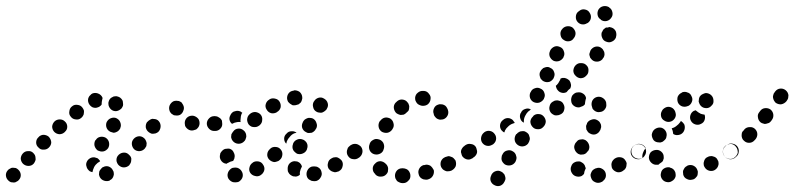

<svg xmlns="http://www.w3.org/2000/svg" viewBox="-36 -588 2681 648"><path d="M25 -16Q22 -19 17 -21Q12 -22 7 -22Q2 -22 -2 -19Q-7 -17 -10 -13Q-17 -5 -16 5Q-15 15 -7 22Q-4 25 1 27Q6 28 11 28Q16 28 20 25Q25 23 28 19Q35 11 34 1Q33 -9 25 -16ZM347 6Q349 1 348 -4Q348 -9 345 -13Q341 -22 331 -26Q321 -29 312 -24H311Q307 -21 304 -17Q301 -14 299 -9Q298 -4 298 1Q299 6 301 10Q306 19 316 22Q326 25 335 21V20Q340 18 343 14Q346 10 347 6ZM255 -36Q257 -46 265 -52Q273 -58 283 -57Q288 -56 293 -54Q297 -51 300 -47Q300 -46 301 -46Q301 -45 302 -44Q301 -44 301 -43Q293 -39 287 -32Q281 -25 278 -15Q277 -11 276 -7Q271 -8 267 -10Q263 -13 260 -17Q257 -21 256 -26Q254 -31 255 -36ZM407 -48Q408 -53 406 -57Q404 -62 400 -65Q393 -73 383 -73Q373 -73 365 -66Q361 -62 359 -58Q357 -53 357 -48Q357 -43 359 -39Q361 -34 364 -31Q372 -23 382 -23Q392 -23 400 -30Q403 -34 405 -38Q407 -43 407 -48ZM84 -54Q84 -59 82 -64Q80 -68 76 -72Q69 -79 59 -78Q48 -78 41 -70Q34 -62 34 -52Q35 -42 42 -35Q50 -28 60 -28Q71 -28 78 -36Q81 -40 83 -45Q85 -49 84 -54ZM294 -80Q299 -78 303 -77Q308 -76 313 -77Q318 -78 322 -81Q326 -84 329 -88Q334 -97 332 -107Q330 -117 321 -123Q312 -128 302 -126Q292 -124 287 -115H286Q281 -106 283 -96Q286 -86 294 -80ZM453 -87Q456 -91 458 -95Q459 -100 459 -105Q458 -110 456 -114Q454 -119 450 -122Q442 -129 432 -128Q422 -127 415 -119Q408 -111 409 -101Q410 -91 417 -84Q425 -77 436 -78Q446 -79 453 -87ZM129 -90Q137 -98 137 -108Q136 -118 129 -126Q126 -129 121 -131Q116 -133 111 -133Q106 -133 102 -131Q97 -129 94 -125Q86 -118 86 -107Q86 -97 94 -90Q101 -82 112 -83Q122 -83 129 -90ZM183 -143Q191 -150 191 -160Q191 -171 183 -178Q176 -185 166 -185Q156 -185 149 -179L148 -178Q141 -171 140 -161Q140 -151 147 -143Q154 -136 164 -135Q175 -135 182 -142H183Q183 -142 183 -142Q183 -142 183 -143ZM497 -182Q493 -185 488 -186Q483 -187 478 -187Q473 -186 469 -183Q465 -181 462 -177H461Q455 -169 456 -158Q458 -148 466 -142Q470 -139 475 -137Q480 -136 484 -137Q489 -137 494 -140Q498 -142 501 -146Q507 -155 506 -165Q505 -175 497 -182ZM337 -143Q342 -141 347 -140Q352 -140 356 -142Q361 -144 364 -147Q368 -151 370 -155V-156Q374 -165 370 -175Q367 -184 357 -189Q353 -191 348 -191Q343 -191 338 -189Q333 -187 330 -184Q326 -180 324 -176Q320 -166 324 -156Q328 -147 337 -143ZM713 -171Q713 -181 705 -189Q698 -196 688 -196H687Q677 -196 670 -189Q662 -181 662 -171Q662 -161 670 -153Q677 -146 687 -146H688Q698 -146 705 -153Q713 -161 713 -171ZM607 -148Q612 -147 616 -148Q621 -149 626 -151Q630 -154 633 -158Q636 -162 637 -167Q639 -177 634 -186Q628 -194 618 -197Q608 -199 599 -194Q590 -188 588 -178Q587 -173 588 -168Q588 -163 591 -159Q594 -155 598 -152Q602 -149 607 -148ZM247 -206Q248 -211 247 -216Q245 -221 242 -225Q236 -233 226 -234Q215 -236 207 -229Q199 -223 198 -212Q196 -202 203 -194Q209 -186 219 -185Q230 -183 238 -190Q242 -193 244 -197Q247 -201 247 -206ZM551 -199Q556 -198 561 -198Q566 -198 571 -200Q580 -205 583 -215Q587 -224 582 -234Q580 -238 577 -242Q573 -245 568 -247Q563 -248 559 -248Q554 -248 549 -246Q540 -241 536 -231Q533 -222 537 -212Q539 -208 543 -204Q547 -201 551 -199ZM366 -216Q371 -219 374 -222Q377 -226 379 -231Q380 -236 379 -241Q379 -246 377 -250Q374 -255 370 -258Q366 -261 362 -262Q357 -264 352 -263Q347 -263 343 -260Q338 -258 335 -254Q332 -250 331 -246Q329 -241 330 -236Q330 -231 333 -226Q338 -217 347 -214Q357 -211 366 -216ZM295 -226Q286 -222 276 -226Q267 -231 263 -240Q261 -245 261 -250Q261 -255 263 -259Q265 -264 269 -267Q272 -271 277 -273Q287 -276 296 -272Q306 -268 310 -258Q310 -258 310 -257Q310 -257 310 -256Q310 -254 309 -252Q307 -244 307 -235Q305 -232 302 -230Q299 -227 295 -226Z M772 24Q776 21 779 17Q782 13 783 8Q785 -2 779 -11Q774 -19 764 -22Q763 -22 763 -22Q758 -23 753 -22Q748 -22 744 -19Q740 -16 737 -12Q734 -8 733 -4Q730 6 735 15Q741 24 751 27Q752 27 753 27Q758 28 763 27Q768 27 772 24ZM1049 -8Q1048 -13 1045 -17Q1042 -21 1038 -23Q1034 -26 1029 -26Q1024 -27 1019 -26H1017Q1007 -23 1002 -14Q997 -5 999 5Q1000 10 1003 14Q1006 18 1011 20Q1015 23 1020 23Q1025 24 1030 23H1031Q1041 20 1046 11Q1052 2 1049 -8ZM944 2Q940 -1 938 -5Q935 -9 935 -14Q935 -15 935 -16Q934 -27 940 -35Q947 -43 957 -44Q962 -44 967 -43Q972 -41 976 -38Q978 -36 980 -33Q982 -30 983 -26Q983 -26 983 -26Q978 -17 976 -7Q976 -3 976 2Q973 4 970 6Q966 7 963 8Q958 8 953 7Q948 5 944 2ZM856 -14Q857 -18 856 -23Q855 -28 852 -32Q847 -41 837 -43Q826 -45 818 -40L817 -39Q808 -33 806 -23Q803 -13 809 -4Q815 4 825 6Q835 9 844 3L845 2Q849 0 852 -5Q855 -9 856 -14ZM1118 -45Q1115 -49 1111 -52Q1107 -55 1102 -57Q1098 -58 1093 -57Q1088 -57 1084 -54L1082 -53Q1073 -48 1071 -38Q1068 -28 1073 -19Q1076 -15 1080 -12Q1084 -9 1089 -8Q1093 -6 1098 -7Q1103 -8 1108 -10L1109 -11Q1118 -16 1120 -26Q1123 -36 1118 -45ZM707 -67V-69Q709 -74 712 -77Q715 -81 720 -84Q724 -86 729 -86Q734 -87 739 -86Q749 -83 753 -73Q758 -64 755 -54V-53Q754 -51 753 -49Q752 -46 751 -45Q741 -43 733 -38Q730 -37 728 -35Q727 -35 726 -36Q725 -36 724 -36Q714 -39 709 -48Q704 -57 707 -67ZM911 -84Q904 -92 894 -92Q883 -93 876 -86L875 -85Q867 -78 866 -68Q865 -58 872 -50Q876 -46 880 -44Q884 -42 889 -41Q894 -41 899 -43Q904 -44 908 -48L909 -49Q916 -55 917 -66Q918 -76 911 -84ZM1185 -72Q1186 -77 1185 -82Q1184 -86 1181 -91Q1175 -99 1165 -101Q1155 -103 1146 -97L1145 -96Q1141 -93 1138 -89Q1136 -84 1135 -80Q1134 -75 1135 -70Q1136 -65 1139 -61Q1145 -52 1155 -51Q1166 -49 1174 -55L1175 -56Q1179 -59 1182 -63Q1185 -67 1185 -72ZM953 -83Q955 -78 959 -75Q963 -71 967 -69Q977 -66 986 -70Q996 -74 1000 -84V-85Q1002 -90 1002 -95Q1002 -100 1000 -104Q998 -109 994 -112Q990 -116 986 -117Q976 -121 967 -117Q957 -113 953 -103V-102Q951 -97 951 -92Q951 -87 953 -83ZM957 -138Q961 -139 965 -140Q957 -146 948 -145Q938 -145 932 -138L931 -137Q923 -130 923 -120Q923 -110 930 -103Q931 -106 932 -110V-111Q936 -120 942 -126Q948 -134 957 -138ZM744 -125Q745 -120 747 -116Q750 -111 754 -108Q762 -102 772 -103Q782 -104 789 -112L790 -113Q793 -117 794 -122Q796 -126 795 -131Q795 -136 792 -141Q790 -145 786 -148Q778 -155 768 -154Q757 -153 751 -144L750 -143Q747 -139 745 -135Q744 -130 744 -125ZM997 -142Q1001 -139 1006 -139Q1011 -139 1016 -140Q1021 -142 1024 -145Q1028 -148 1030 -153L1031 -154Q1036 -163 1032 -173Q1029 -183 1020 -188Q1015 -190 1011 -190Q1006 -191 1001 -189Q996 -187 992 -184Q989 -181 986 -176V-175Q981 -166 984 -156Q988 -146 997 -142ZM714 -171Q714 -176 713 -181Q711 -185 707 -189Q703 -192 699 -194Q694 -196 689 -196H688Q677 -196 670 -189Q663 -181 663 -171Q663 -166 665 -161Q667 -157 670 -153Q674 -150 679 -148Q683 -146 688 -146H690Q700 -146 707 -153Q715 -161 714 -171ZM804 -167Q808 -163 812 -161Q817 -159 822 -159Q827 -159 831 -160Q836 -162 840 -165L841 -166Q849 -173 849 -184Q850 -194 843 -202Q836 -209 825 -210Q815 -210 807 -203L806 -202Q799 -196 798 -185Q798 -175 804 -167ZM754 -212H756Q760 -214 765 -214Q770 -214 775 -212Q777 -211 778 -210Q780 -209 782 -207Q781 -206 780 -205Q776 -196 776 -186Q775 -181 776 -176Q771 -177 765 -176Q756 -175 747 -170Q747 -170 747 -170Q745 -172 743 -174Q741 -177 740 -179Q736 -189 741 -198Q745 -208 754 -212ZM864 -218Q869 -209 879 -206Q889 -204 898 -209L899 -210Q908 -215 911 -225Q913 -235 908 -244Q903 -253 893 -255Q883 -258 874 -253L873 -252Q864 -247 861 -237Q858 -227 864 -218ZM1032 -211Q1037 -208 1042 -208Q1047 -207 1051 -208Q1056 -210 1060 -213Q1064 -216 1067 -220V-221Q1073 -230 1070 -240Q1067 -250 1058 -255Q1049 -261 1039 -258Q1029 -255 1024 -246L1023 -245Q1018 -236 1021 -226Q1023 -216 1032 -211ZM933 -254Q934 -249 936 -245Q939 -241 943 -238Q947 -235 951 -233Q956 -232 961 -233H962Q967 -234 972 -236Q976 -239 979 -242Q982 -246 983 -251Q985 -256 984 -261Q983 -271 975 -278Q966 -284 956 -283L955 -282Q944 -281 938 -273Q932 -265 933 -254Z M1349 4Q1349 -1 1347 -5Q1345 -10 1342 -13Q1338 -17 1334 -18Q1329 -20 1324 -20H1321Q1311 -20 1304 -13Q1297 -5 1297 5Q1297 10 1299 15Q1301 19 1304 23Q1308 26 1313 28Q1317 30 1322 30H1325Q1335 30 1342 22Q1350 15 1349 4ZM1428 -14Q1426 -18 1423 -22Q1420 -26 1416 -29Q1412 -31 1407 -32Q1402 -33 1397 -31H1394Q1384 -28 1379 -19Q1374 -10 1377 0Q1378 5 1381 9Q1384 13 1388 15Q1393 18 1398 18Q1403 19 1407 18L1410 17Q1420 14 1425 5Q1430 -4 1428 -14ZM1268 0Q1271 -3 1273 -8Q1274 -13 1274 -18Q1274 -23 1272 -27Q1270 -32 1266 -35Q1266 -36 1265 -36Q1258 -43 1248 -44Q1237 -44 1230 -36Q1222 -29 1222 -19Q1222 -8 1230 -1Q1231 0 1232 2Q1240 9 1250 8Q1261 8 1268 0ZM1501 -47Q1498 -51 1495 -54Q1491 -58 1486 -59Q1482 -61 1477 -61Q1472 -60 1467 -58L1465 -57Q1456 -53 1452 -43Q1449 -33 1453 -24Q1456 -19 1459 -16Q1463 -13 1468 -11Q1472 -9 1477 -10Q1482 -10 1487 -12L1489 -13Q1498 -18 1502 -27Q1505 -37 1501 -47ZM1572 -72Q1573 -77 1571 -82Q1570 -86 1568 -91Q1562 -99 1552 -101Q1541 -103 1533 -97L1531 -95Q1527 -93 1524 -88Q1521 -84 1520 -79Q1519 -74 1521 -70Q1522 -65 1524 -61Q1527 -57 1531 -54Q1536 -51 1540 -50Q1545 -49 1550 -50Q1555 -52 1559 -54L1561 -56Q1565 -59 1568 -63Q1571 -67 1572 -72ZM1183 -92Q1180 -96 1176 -98Q1172 -101 1167 -102Q1162 -103 1157 -102Q1152 -101 1148 -98Q1139 -92 1137 -81Q1136 -71 1141 -63Q1144 -59 1149 -56Q1153 -53 1158 -52Q1163 -52 1167 -53Q1172 -54 1176 -56L1177 -57Q1185 -63 1187 -73Q1189 -83 1183 -92ZM1229 -67Q1239 -65 1248 -70Q1257 -75 1259 -85L1260 -88Q1262 -98 1257 -107Q1251 -116 1241 -118Q1231 -121 1222 -115Q1213 -110 1211 -100L1210 -97Q1208 -87 1213 -78Q1219 -69 1229 -67ZM1246 -179 1245 -178Q1240 -169 1242 -159Q1244 -149 1253 -143Q1257 -141 1262 -140Q1267 -139 1272 -140Q1277 -141 1281 -144Q1285 -147 1288 -151V-152L1289 -153Q1295 -162 1292 -172Q1290 -182 1281 -188Q1277 -190 1272 -191Q1267 -192 1263 -191Q1258 -190 1254 -187Q1250 -184 1247 -180ZM1462 -234Q1458 -236 1453 -236Q1448 -237 1443 -235Q1433 -232 1429 -223Q1424 -213 1428 -203Q1428 -203 1428 -202Q1429 -197 1433 -193Q1436 -189 1440 -187Q1444 -185 1449 -184Q1454 -184 1459 -185Q1469 -188 1474 -197Q1479 -206 1476 -216Q1475 -218 1475 -219Q1473 -224 1470 -228Q1467 -232 1462 -234ZM1299 -209Q1302 -205 1307 -203Q1311 -201 1316 -200Q1321 -200 1326 -201Q1331 -203 1334 -206L1336 -208Q1340 -211 1343 -215Q1345 -220 1345 -225Q1346 -230 1344 -234Q1343 -239 1339 -243Q1333 -251 1322 -252Q1312 -253 1304 -246L1302 -244Q1294 -238 1293 -227Q1293 -217 1299 -209ZM1365 -258Q1365 -253 1366 -249Q1368 -244 1371 -240Q1374 -236 1379 -234Q1383 -232 1388 -231Q1389 -231 1389 -231Q1400 -230 1408 -236Q1416 -243 1417 -253Q1419 -263 1412 -271Q1406 -280 1396 -281Q1394 -281 1392 -281Q1382 -282 1374 -275Q1366 -269 1365 -258Z M1668 5Q1667 0 1663 -3Q1660 -7 1655 -9Q1646 -14 1636 -10Q1627 -7 1622 3Q1622 4 1622 4Q1617 13 1620 23Q1624 33 1633 37Q1642 42 1652 39Q1662 35 1666 26Q1667 26 1667 24Q1670 19 1670 15Q1670 10 1668 5ZM2006 15Q2009 10 2009 5Q2009 0 2008 -4Q2005 -14 1995 -19Q1986 -24 1976 -20H1975Q1970 -18 1966 -15Q1962 -12 1960 -7Q1958 -3 1957 2Q1957 7 1959 12Q1962 22 1971 26Q1980 31 1990 28L1992 27Q1997 26 2000 22Q2004 19 2006 15ZM1893 -6Q1893 -7 1892 -8Q1888 -18 1892 -27Q1895 -37 1905 -41Q1909 -43 1914 -43Q1919 -44 1924 -42Q1928 -40 1932 -37Q1936 -33 1938 -29Q1938 -28 1938 -28Q1939 -26 1940 -23Q1940 -21 1941 -19Q1940 -18 1940 -18Q1936 -10 1935 -1Q1933 1 1931 3Q1929 4 1927 6Q1918 10 1908 7Q1898 4 1893 -6ZM2078 -27Q2079 -32 2079 -37Q2078 -42 2075 -46Q2070 -55 2060 -57Q2049 -59 2041 -54L2039 -53Q2035 -50 2032 -46Q2029 -42 2028 -37Q2027 -32 2028 -28Q2028 -23 2031 -18Q2037 -10 2047 -7Q2057 -5 2066 -11L2067 -12Q2071 -14 2074 -18Q2077 -22 2078 -27ZM1706 -62Q1705 -67 1702 -71Q1699 -75 1695 -77Q1686 -83 1676 -80Q1666 -78 1661 -69L1660 -67Q1657 -63 1657 -58Q1656 -53 1657 -48Q1658 -44 1661 -40Q1664 -36 1668 -33Q1677 -28 1687 -30Q1697 -32 1703 -41L1704 -43Q1706 -47 1707 -52Q1708 -57 1706 -62ZM2144 -72Q2145 -77 2144 -82Q2143 -87 2140 -91Q2134 -99 2124 -101Q2113 -103 2105 -97L2103 -96Q2099 -93 2097 -89Q2094 -85 2093 -80Q2092 -75 2093 -70Q2094 -65 2097 -61Q2103 -53 2113 -51Q2124 -49 2132 -55L2134 -56Q2138 -59 2140 -63Q2143 -67 2144 -72ZM1574 -73Q1575 -78 1573 -83Q1572 -88 1570 -92Q1564 -101 1553 -102Q1543 -104 1535 -98L1534 -97Q1525 -92 1523 -81Q1522 -71 1528 -63Q1533 -54 1544 -52Q1554 -51 1562 -57H1563Q1567 -60 1570 -64Q1573 -68 1574 -73ZM1915 -69Q1919 -67 1924 -66Q1929 -66 1934 -67Q1938 -68 1942 -71Q1946 -75 1949 -79L1950 -80Q1955 -89 1952 -99Q1949 -109 1940 -115Q1936 -117 1931 -118Q1926 -118 1921 -117Q1916 -116 1913 -113Q1909 -109 1906 -105L1905 -103Q1900 -94 1903 -85Q1906 -75 1915 -69ZM1752 -123Q1751 -128 1749 -133Q1747 -137 1743 -140Q1739 -143 1734 -145Q1729 -146 1724 -145Q1719 -145 1715 -142Q1711 -140 1708 -136L1706 -135Q1700 -126 1701 -116Q1702 -106 1711 -99Q1719 -93 1729 -94Q1739 -95 1746 -103L1747 -105Q1750 -109 1751 -114Q1753 -118 1752 -123ZM1638 -116Q1639 -121 1638 -126Q1637 -131 1634 -135Q1628 -144 1618 -146Q1608 -148 1599 -142L1598 -141Q1590 -135 1588 -125Q1586 -115 1591 -107Q1597 -98 1607 -96Q1617 -94 1626 -100H1627Q1631 -103 1634 -107Q1637 -111 1638 -116ZM1943 -151Q1945 -147 1948 -143Q1951 -139 1956 -137Q1965 -132 1975 -135Q1985 -139 1989 -148L1990 -149Q1992 -154 1993 -159Q1993 -164 1992 -168Q1990 -173 1987 -177Q1983 -181 1979 -183Q1970 -188 1960 -184Q1950 -181 1945 -172V-170Q1942 -166 1942 -161Q1942 -156 1943 -151ZM1695 -171Q1698 -172 1701 -173Q1701 -174 1700 -176Q1699 -177 1698 -178Q1696 -182 1692 -185Q1687 -188 1683 -189Q1678 -190 1673 -189Q1668 -188 1664 -185L1663 -184Q1654 -178 1652 -168Q1650 -158 1656 -149Q1658 -147 1660 -145Q1663 -142 1666 -141Q1667 -143 1668 -146V-147Q1672 -155 1679 -161Q1686 -168 1695 -171ZM1799 -195Q1792 -203 1782 -203Q1772 -204 1764 -197L1763 -195Q1755 -188 1754 -178Q1754 -168 1761 -160Q1768 -152 1778 -152Q1789 -151 1796 -158L1798 -160Q1805 -167 1806 -177Q1806 -187 1799 -195ZM1721 -206 1722 -207Q1726 -217 1736 -220Q1746 -224 1755 -219Q1755 -219 1756 -219Q1756 -219 1756 -219Q1752 -216 1749 -213L1747 -212Q1741 -206 1737 -198Q1732 -189 1732 -179Q1732 -176 1732 -174Q1723 -178 1720 -188Q1717 -197 1721 -206ZM1866 -236Q1864 -241 1860 -244Q1856 -247 1851 -248Q1846 -250 1841 -249Q1836 -249 1832 -246L1830 -245Q1821 -240 1819 -230Q1816 -220 1821 -211Q1823 -207 1827 -204Q1831 -201 1836 -199Q1841 -198 1846 -199Q1851 -199 1855 -202H1856Q1866 -207 1868 -217Q1871 -227 1866 -236ZM1971 -214Q1975 -211 1980 -210Q1984 -209 1989 -210Q2000 -211 2006 -220Q2012 -228 2010 -238Q2010 -240 2010 -241Q2008 -251 1999 -257Q1990 -263 1980 -261Q1970 -259 1964 -250Q1959 -241 1961 -231Q1961 -231 1961 -231Q1962 -226 1964 -221Q1967 -217 1971 -214ZM1913 -276H1911Q1906 -275 1902 -272Q1898 -269 1895 -265Q1893 -261 1892 -256Q1891 -251 1892 -246Q1893 -236 1902 -230Q1911 -224 1921 -226L1923 -227Q1927 -228 1931 -230Q1935 -232 1938 -236Q1938 -240 1939 -244Q1940 -251 1942 -257Q1940 -267 1932 -272Q1923 -278 1913 -276ZM1766 -243Q1776 -239 1785 -242Q1795 -246 1800 -255V-256Q1805 -265 1801 -275Q1798 -285 1788 -289Q1779 -294 1769 -290Q1759 -287 1755 -277L1754 -276Q1750 -267 1753 -257Q1757 -247 1766 -243ZM1840 -299Q1842 -300 1843 -301Q1849 -307 1853 -316L1854 -317Q1855 -320 1856 -323Q1859 -324 1862 -325Q1866 -325 1869 -325Q1874 -324 1878 -322Q1883 -319 1886 -316Q1890 -310 1891 -303Q1892 -297 1889 -290Q1882 -285 1877 -278Q1876 -277 1876 -277Q1868 -273 1860 -275Q1851 -277 1846 -284Q1843 -287 1842 -291Q1840 -295 1840 -299ZM1787 -327Q1788 -322 1792 -319Q1795 -315 1800 -313Q1809 -309 1819 -312Q1828 -316 1833 -325V-326Q1838 -336 1834 -345Q1831 -355 1821 -359Q1817 -362 1812 -362Q1807 -362 1802 -360Q1797 -359 1794 -355Q1790 -352 1788 -347L1787 -346Q1785 -342 1785 -337Q1785 -332 1787 -327ZM1944 -367Q1937 -375 1926 -375Q1916 -376 1908 -369L1907 -368Q1900 -361 1899 -350Q1899 -340 1906 -333Q1913 -325 1923 -324Q1934 -324 1941 -331L1942 -332Q1950 -339 1950 -349Q1951 -360 1944 -367ZM2004 -408Q2004 -413 2001 -417Q1999 -422 1995 -425Q1987 -432 1977 -431Q1967 -430 1960 -422L1959 -421Q1956 -417 1955 -412Q1953 -408 1953 -403Q1954 -398 1956 -393Q1959 -389 1962 -386Q1970 -379 1981 -380Q1991 -381 1998 -389V-390Q2002 -394 2003 -398Q2005 -403 2004 -408ZM1832 -383Q1841 -379 1851 -382Q1861 -386 1866 -395V-396Q1871 -405 1867 -415Q1864 -425 1855 -429Q1845 -434 1836 -431Q1826 -427 1821 -418V-417Q1816 -408 1819 -398Q1823 -388 1832 -383ZM2028 -495Q2026 -496 2024 -496Q2022 -496 2021 -497Q2018 -496 2015 -495Q2012 -495 2009 -495Q2005 -492 2001 -489Q1998 -485 1996 -480L1995 -479Q1992 -469 1997 -459Q2001 -450 2011 -447Q2021 -443 2030 -448Q2039 -452 2043 -462V-463Q2046 -473 2042 -483Q2037 -492 2028 -495ZM1867 -453Q1875 -447 1886 -449Q1896 -451 1901 -460L1902 -461Q1908 -470 1906 -480Q1903 -490 1895 -496Q1886 -501 1876 -499Q1866 -497 1860 -488L1859 -487Q1854 -479 1856 -469Q1858 -458 1867 -453ZM1911 -517Q1917 -508 1927 -506Q1937 -504 1946 -510H1947Q1956 -516 1958 -526Q1960 -536 1954 -545Q1949 -554 1938 -556Q1928 -558 1920 -552L1919 -551Q1910 -546 1908 -536Q1906 -525 1911 -517ZM1984 -556Q1979 -547 1981 -537Q1983 -527 1992 -522Q1992 -521 1992 -521Q2001 -515 2011 -517Q2021 -519 2027 -528Q2033 -536 2031 -546Q2029 -557 2021 -562Q2020 -563 2019 -564Q2010 -569 2000 -567Q1990 -565 1984 -556Z M2244 8Q2245 3 2244 -2Q2244 -6 2241 -11Q2239 -15 2235 -18Q2231 -21 2226 -22L2225 -23Q2215 -25 2206 -20Q2197 -15 2195 -5Q2192 5 2197 14Q2202 23 2212 26H2213Q2223 29 2232 23Q2241 18 2244 8ZM2317 6Q2319 1 2319 -4Q2320 -9 2318 -13Q2315 -23 2306 -28Q2297 -33 2287 -30H2286Q2282 -28 2278 -25Q2274 -22 2272 -17Q2269 -13 2269 -8Q2269 -3 2270 2Q2273 12 2282 16Q2291 21 2301 18H2302Q2307 17 2311 13Q2314 10 2317 6ZM2388 -29Q2390 -34 2389 -39Q2389 -44 2386 -48Q2384 -53 2380 -56Q2376 -59 2371 -60Q2367 -62 2362 -61Q2357 -61 2352 -58Q2347 -56 2344 -52Q2341 -48 2340 -43Q2338 -38 2339 -33Q2339 -28 2342 -24Q2347 -15 2357 -12Q2367 -9 2376 -14Q2381 -17 2384 -21Q2387 -25 2388 -29ZM2154 -55V-56Q2154 -66 2160 -74Q2167 -81 2178 -82Q2188 -83 2196 -76Q2204 -69 2204 -59V-58Q2205 -54 2203 -50Q2202 -45 2199 -42Q2197 -41 2195 -39Q2190 -36 2186 -32Q2184 -32 2183 -32Q2182 -32 2181 -32Q2171 -31 2163 -38Q2155 -45 2154 -55ZM2454 -73Q2454 -78 2453 -82Q2452 -87 2449 -91Q2443 -100 2433 -102Q2423 -103 2415 -97H2414Q2410 -94 2407 -90Q2405 -86 2404 -81Q2403 -76 2404 -71Q2405 -66 2408 -62Q2414 -54 2424 -52Q2434 -50 2443 -56V-57Q2447 -59 2450 -64Q2453 -68 2454 -73ZM2106 -98Q2115 -104 2125 -102Q2135 -100 2141 -92Q2142 -91 2142 -90Q2143 -89 2143 -88Q2137 -81 2134 -72Q2131 -64 2132 -55Q2123 -50 2114 -53Q2105 -55 2099 -63Q2094 -71 2095 -81Q2097 -92 2106 -98ZM2167 -120Q2169 -115 2173 -112Q2177 -109 2182 -108Q2187 -107 2192 -107Q2197 -108 2201 -110Q2205 -113 2208 -116Q2212 -120 2213 -125V-126Q2216 -136 2211 -145Q2206 -154 2196 -157Q2186 -159 2177 -154Q2168 -149 2165 -139Q2163 -134 2164 -129Q2165 -124 2167 -120ZM2259 -175 2260 -176Q2261 -178 2262 -180Q2265 -178 2268 -175Q2271 -172 2273 -169Q2277 -160 2274 -150Q2271 -140 2262 -135Q2256 -132 2249 -132Q2242 -132 2236 -136Q2236 -137 2236 -137Q2235 -147 2231 -155Q2240 -157 2247 -163Q2254 -168 2259 -175ZM2342 -201Q2335 -202 2329 -204Q2321 -208 2314 -214Q2313 -215 2312 -216Q2311 -216 2310 -215Q2308 -215 2307 -214H2306Q2297 -209 2294 -199Q2291 -189 2296 -180Q2301 -171 2311 -168Q2321 -165 2330 -170Q2339 -174 2342 -183Q2345 -192 2342 -201ZM2206 -181Q2215 -175 2225 -177Q2235 -179 2241 -188Q2247 -197 2244 -207Q2242 -217 2234 -223Q2225 -229 2215 -227Q2205 -224 2199 -216V-215Q2193 -207 2195 -196Q2197 -186 2206 -181ZM2346 -274Q2351 -274 2356 -272Q2361 -270 2364 -267Q2365 -266 2365 -266Q2372 -259 2372 -248Q2373 -238 2365 -231Q2358 -223 2348 -223Q2337 -223 2330 -230Q2330 -230 2330 -230Q2327 -233 2325 -237Q2323 -241 2322 -245Q2323 -250 2323 -255Q2323 -255 2323 -255Q2324 -258 2325 -261Q2327 -264 2329 -266Q2332 -269 2337 -271Q2341 -273 2346 -274ZM2251 -261Q2250 -257 2250 -252Q2250 -247 2252 -242Q2256 -233 2266 -229Q2276 -226 2285 -230H2286Q2295 -234 2299 -244Q2303 -254 2298 -263Q2296 -268 2293 -271Q2289 -275 2284 -276Q2280 -278 2275 -278Q2270 -278 2265 -276V-275Q2260 -273 2257 -270Q2253 -266 2251 -261Z M2409 -61Q2403 -69 2404 -80Q2406 -90 2414 -96L2418 -99Q2426 -105 2437 -103Q2447 -101 2453 -93Q2459 -84 2457 -74Q2456 -64 2447 -58L2444 -55Q2435 -49 2425 -51Q2415 -53 2409 -61ZM2512 -153Q2504 -160 2494 -159Q2484 -159 2477 -152L2474 -148Q2470 -145 2468 -140Q2467 -135 2467 -130Q2467 -126 2469 -121Q2471 -116 2475 -113Q2482 -106 2492 -106Q2503 -106 2510 -114L2513 -117Q2520 -125 2520 -135Q2520 -145 2512 -153ZM2565 -218Q2557 -224 2546 -223Q2536 -222 2530 -214L2527 -210Q2520 -202 2522 -192Q2523 -182 2531 -175Q2535 -172 2540 -171Q2544 -169 2549 -170Q2554 -171 2559 -173Q2563 -175 2566 -179L2569 -183Q2575 -191 2574 -201Q2573 -211 2565 -218ZM2625 -267Q2624 -272 2622 -276Q2619 -281 2615 -284Q2607 -290 2597 -289Q2587 -288 2580 -279L2578 -276Q2575 -273 2574 -268Q2572 -263 2573 -258Q2574 -253 2576 -249Q2579 -244 2582 -241Q2591 -235 2601 -236Q2611 -238 2618 -246L2620 -249Q2623 -253 2624 -257Q2625 -262 2625 -267Z"/></svg>

Font: FRB American Cursive Guidelines Arrows Dotted Black
Style: Bold Italic
Weight: 900
Italic angle: -25°
Version: Version 2.0;Modular Font Editor K font №1